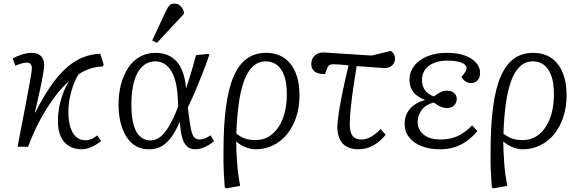

<svg xmlns="http://www.w3.org/2000/svg" viewBox="-20 -811 3201 1061"><path d="M432 14Q394 14 364 -2.5Q334 -19 317 -54Q300 -89 300 -143Q300 -177 306 -213Q312 -249 325.5 -287Q339 -325 361 -363Q324 -329 291.5 -287.5Q259 -246 230.5 -199Q202 -152 178 -101.5Q154 -51 135 0H77Q88 -61 100 -120Q112 -179 121.5 -231Q131 -283 139 -325Q147 -367 151.5 -395Q156 -423 156 -434Q156 -450 148.5 -457.5Q141 -465 130 -465Q116 -465 98.5 -460Q81 -455 65 -448L50 -488Q73 -501 102 -510Q131 -519 156 -519Q188 -519 206 -501.5Q224 -484 224 -450Q224 -436 218 -401Q212 -366 200.5 -312.5Q189 -259 173 -190L175 -189Q216 -271 257.5 -331.5Q299 -392 342.5 -432Q386 -472 433.5 -492Q481 -512 534 -514L553 -454L548 -444Q523 -443 500.5 -438Q478 -433 457 -424Q436 -415 415 -401Q397 -373 384.5 -338.5Q372 -304 365 -267Q358 -230 358 -190Q358 -146 368 -111Q378 -76 399 -56Q420 -36 451 -36Q473 -36 490 -45Q507 -54 518 -63L539 -31Q522 -18 504 -8Q486 2 468 8Q450 14 432 14Z M804 14Q748 14 710.5 -18.5Q673 -51 654 -107Q635 -163 635 -232Q635 -294 649 -346Q663 -398 689 -437Q715 -476 753.5 -497.5Q792 -519 839 -519Q873 -519 901.5 -508.5Q930 -498 952.5 -475Q975 -452 989 -415Q1003 -378 1008 -324H1009Q1020 -357 1029.5 -388Q1039 -419 1047.5 -449Q1056 -479 1063 -506L1130 -513L1137 -509Q1120 -458 1099.5 -406Q1079 -354 1058.5 -306Q1038 -258 1018 -218L1022 -183Q1029 -128 1035.5 -96.5Q1042 -65 1053 -52.5Q1064 -40 1083 -40Q1096 -40 1111.5 -46Q1127 -52 1144 -63L1163 -31Q1148 -18 1130.5 -8Q1113 2 1095 8Q1077 14 1060 14Q1030 14 1012.5 -3Q995 -20 986 -53.5Q977 -87 974 -137H973Q953 -90 929 -56Q905 -22 875 -4Q845 14 804 14ZM811 -35Q840 -35 865.5 -54.5Q891 -74 915.5 -116Q940 -158 965 -223L963 -261Q960 -332 944.5 -378.5Q929 -425 902 -448.5Q875 -472 839 -472Q805 -472 780 -454.5Q755 -437 738.5 -405.5Q722 -374 714 -330.5Q706 -287 706 -236Q706 -163 719 -119Q732 -75 756 -55Q780 -35 811 -35ZM847 -574 821 -587 896 -748Q907 -771 916 -781Q925 -791 943 -791Q963 -791 975 -780Q987 -769 996 -747V-734Z M1232 230 1222 225Q1220 199 1219 178Q1218 157 1216.5 135.5Q1215 114 1215 88.5Q1215 63 1215 27Q1215 -115 1228.5 -218Q1242 -321 1270.5 -387.5Q1299 -454 1343.5 -486.5Q1388 -519 1451 -519Q1492 -519 1525.5 -504.5Q1559 -490 1583.5 -460.5Q1608 -431 1621.5 -387Q1635 -343 1635 -285Q1635 -218 1616.5 -163Q1598 -108 1565.5 -68.5Q1533 -29 1488.5 -7.5Q1444 14 1392 14Q1364 14 1334.5 1.5Q1305 -11 1287 -28H1285Q1285 -5 1286.5 26Q1288 57 1290.5 91.5Q1293 126 1297.5 158Q1302 190 1307 216ZM1392 -37Q1434 -37 1466 -56.5Q1498 -76 1520.5 -111Q1543 -146 1554 -191.5Q1565 -237 1565 -289Q1565 -354 1550 -394Q1535 -434 1509 -453Q1483 -472 1449 -472Q1407 -472 1377 -443.5Q1347 -415 1328 -362Q1309 -309 1299 -235.5Q1289 -162 1286 -73Q1311 -53 1335 -45Q1359 -37 1392 -37Z M1962 14Q1920 14 1894 -1.5Q1868 -17 1856 -45.5Q1844 -74 1844 -112Q1845 -141 1852 -187.5Q1859 -234 1872.5 -300Q1886 -366 1906 -450Q1878 -453 1854.5 -454.5Q1831 -456 1819 -456Q1807 -456 1799 -450Q1791 -444 1786 -429L1776 -402Q1752 -401 1734.5 -407.5Q1717 -414 1708.5 -427Q1700 -440 1700 -456Q1700 -487 1720 -504.5Q1740 -522 1767 -521L2034 -504L2140 -530Q2152 -521 2157.5 -510.5Q2163 -500 2163 -487Q2163 -466 2148 -450.5Q2133 -435 2105 -435Q2097 -435 2076.5 -436.5Q2056 -438 2024.5 -440.5Q1993 -443 1951 -446Q1948 -425 1944.5 -404.5Q1941 -384 1938 -363.5Q1935 -343 1932 -323.5Q1929 -304 1926.5 -284.5Q1924 -265 1922 -247Q1920 -229 1918 -212Q1916 -195 1915 -179.5Q1914 -164 1913.5 -149.5Q1913 -135 1913 -123Q1913 -79 1929 -59.5Q1945 -40 1977 -40Q2003 -40 2030 -55Q2057 -70 2083 -98L2111 -67Q2093 -43 2069 -24.5Q2045 -6 2017.5 4Q1990 14 1962 14Z M2413 14Q2353 14 2309 -3.5Q2265 -21 2240.5 -52.5Q2216 -84 2216 -127Q2216 -159 2229 -185Q2242 -211 2267 -229.5Q2292 -248 2327 -258V-260Q2298 -271 2279.5 -286.5Q2261 -302 2252 -323Q2243 -344 2243 -371Q2243 -413 2268.5 -446.5Q2294 -480 2340.5 -499.5Q2387 -519 2448 -519Q2510 -519 2550.5 -503.5Q2591 -488 2612 -463Q2633 -438 2633 -408Q2633 -382 2619 -367Q2605 -352 2582 -352Q2572 -352 2562 -356Q2552 -360 2544 -367.5Q2536 -375 2530 -386Q2546 -405 2552 -415Q2558 -425 2558 -434Q2558 -454 2530 -465Q2502 -476 2452 -476Q2409 -476 2377.5 -463Q2346 -450 2329 -426Q2312 -402 2312 -368Q2312 -338 2327.5 -314Q2343 -290 2378 -278Q2396 -292 2413.5 -301Q2431 -310 2450 -310Q2474 -310 2489 -297.5Q2504 -285 2504 -264Q2504 -244 2490 -229Q2476 -214 2450 -214Q2434 -214 2416 -221Q2398 -228 2377 -245Q2329 -231 2308.5 -201Q2288 -171 2288 -136Q2288 -109 2302.5 -87Q2317 -65 2345.5 -52.5Q2374 -40 2415 -40Q2464 -40 2505.5 -57.5Q2547 -75 2589 -118L2618 -87Q2590 -53 2558 -30.5Q2526 -8 2490 3Q2454 14 2413 14Z M2708 230 2698 225Q2696 199 2695 178Q2694 157 2692.5 135.5Q2691 114 2691 88.5Q2691 63 2691 27Q2691 -115 2704.5 -218Q2718 -321 2746.5 -387.5Q2775 -454 2819.5 -486.5Q2864 -519 2927 -519Q2968 -519 3001.5 -504.5Q3035 -490 3059.5 -460.5Q3084 -431 3097.5 -387Q3111 -343 3111 -285Q3111 -218 3092.5 -163Q3074 -108 3041.5 -68.5Q3009 -29 2964.5 -7.5Q2920 14 2868 14Q2840 14 2810.5 1.5Q2781 -11 2763 -28H2761Q2761 -5 2762.5 26Q2764 57 2766.5 91.5Q2769 126 2773.5 158Q2778 190 2783 216ZM2868 -37Q2910 -37 2942 -56.5Q2974 -76 2996.5 -111Q3019 -146 3030 -191.5Q3041 -237 3041 -289Q3041 -354 3026 -394Q3011 -434 2985 -453Q2959 -472 2925 -472Q2883 -472 2853 -443.5Q2823 -415 2804 -362Q2785 -309 2775 -235.5Q2765 -162 2762 -73Q2787 -53 2811 -45Q2835 -37 2868 -37Z"/></svg>

Font: Literata Light
Style: Italic
Weight: 300
Italic angle: -2°
Designer: Latin by Veronika Burian and Jose Scaglione. Greek by Irene Vlachou. Cyrillic by Vera Evstafieva
Foundry: TypeTogether
Version: Version 3.103;gftools[0.9.29]